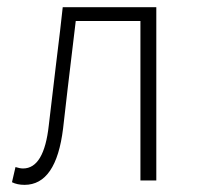

<svg xmlns="http://www.w3.org/2000/svg" viewBox="-20 -500 545 532"><path d="M47.9 12.2Q27.8 12.2 13.2 4.9L22.9 -37.1Q35.2 -33.2 43.9 -33.2Q102.1 -33.2 115.2 -152.8Q120.1 -196.3 134.3 -314Q148.9 -432.1 153.8 -480H413.1V0H369.1V-441.9H189.9Q163.1 -219.7 154.8 -144Q135.7 12.2 47.9 12.2Z"/></svg>

Font: SourceSansPro-Light
Style: Regular
Weight: 300
Designer: Paul D. Hunt
Foundry: Adobe Systems Incorporated
Version: Version 2.020;PS 2.0;hotconv 1.0.86;makeotf.lib2.5.63406